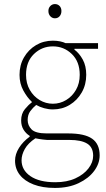

<svg xmlns="http://www.w3.org/2000/svg" viewBox="-20 -690 520 944"><path d="M250 234Q189 234 145 217Q101 200 77.5 170Q54 140 54 100Q54 68 73.5 37Q93 6 126 -18V-22Q108 -33 96 -52Q84 -71 84 -98Q84 -131 102.5 -153.5Q121 -176 136 -186V-190Q114 -210 95 -244.5Q76 -279 76 -322Q76 -370 98 -408Q120 -446 157 -468Q194 -490 240 -490Q260 -490 276 -486.5Q292 -483 302 -478H462V-450H346V-446Q370 -428 387 -397Q404 -366 404 -322Q404 -274 382 -235.5Q360 -197 323 -174.5Q286 -152 240 -152Q219 -152 197 -158Q175 -164 158 -174Q142 -161 129 -143.5Q116 -126 116 -100Q116 -73 135.5 -53.5Q155 -34 210 -34H316Q396 -34 433 -8Q470 18 470 74Q470 114 443 150.5Q416 187 366.5 210.5Q317 234 250 234ZM240 -180Q275 -180 305 -198Q335 -216 353.5 -248Q372 -280 372 -322Q372 -387 333 -424.5Q294 -462 240 -462Q186 -462 147 -424.5Q108 -387 108 -322Q108 -280 126.5 -248Q145 -216 175 -198Q205 -180 240 -180ZM252 206Q309 206 350.5 187Q392 168 415 138Q438 108 438 76Q438 34 408.5 16Q379 -2 322 -2H212Q208 -2 191 -4Q174 -6 154 -10Q118 14 102 42.5Q86 71 86 98Q86 146 129.5 176Q173 206 252 206ZM250 -600Q237 -600 227.5 -610Q218 -620 218 -636Q218 -651 227.5 -660.5Q237 -670 250 -670Q264 -670 273 -660.5Q282 -651 282 -636Q282 -620 273 -610Q264 -600 250 -600Z"/></svg>

Font: Source Sans 3
Style: Regular
Weight: 200
Designer: Paul D. Hunt
Foundry: Adobe
Version: Version 3.046;hotconv 1.0.118;makeotfexe 2.5.65603